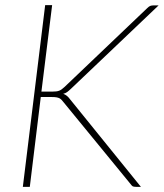

<svg xmlns="http://www.w3.org/2000/svg" viewBox="-20 -724 634 744"><path d="M140.5 -369H182.5Q191 -369 197.5 -369.8Q204 -370.5 209.2 -372.5Q214.5 -374.5 219.2 -378Q224 -381.5 230 -387L550.5 -692.5Q557.5 -699.5 562.5 -701.2Q567.5 -703 574 -703H594.5L255 -380Q246 -371.5 239.8 -367Q233.5 -362.5 225 -360.5Q239.5 -355.5 250.5 -340.5L526 0H507Q497.5 0 494 -2.2Q490.5 -4.5 487 -9.5L227 -327Q222.5 -332.5 219 -336.5Q215.5 -340.5 210.8 -343Q206 -345.5 199.2 -346.8Q192.5 -348 181.5 -348H138L95.5 0H68.5L155 -704H182Z"/></svg>

Font: Lato ExtraLight
Style: Italic
Weight: 275
Italic angle: -7°
Designer: Lukasz Dziedzic with Adam Twardoch and Botio Nikoltchev
Foundry: tyPoland Lukasz Dziedzic
Version: Version 2.015; 2015-08-06; http://www.latofonts.com/